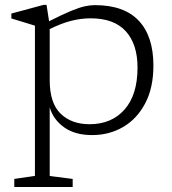

<svg xmlns="http://www.w3.org/2000/svg" viewBox="-20 -543 704 786"><path d="M277.5 189.5V222.5H38.5V189.5L123 177V-438Q113.5 -441 83.8 -450Q54 -459 26.5 -467.5V-487.5L158 -523H170.5L181 -456Q236 -484 270 -498Q304 -512 326.2 -517Q348.5 -522 368.5 -522Q488 -522 548 -458.2Q608 -394.5 608 -274.5Q608 -183 574.2 -119.5Q540.5 -56 483.8 -23Q427 10 357 10Q287 10 242.5 -21.8Q198 -53.5 183.5 -103.5V177.5ZM543 -266.5Q543 -362 495 -415Q447 -468 351 -468Q312 -468 271.5 -457.8Q231 -447.5 183.5 -424V-214.5Q183.5 -121 228 -77.8Q272.5 -34.5 346.5 -34.5Q437 -34.5 490 -94.8Q543 -155 543 -266.5Z"/></svg>

Font: Newsreader Caption Light
Style: Regular
Weight: 300
Designer: Hugues Gentile
Foundry: Production Type
Version: Version 1.001